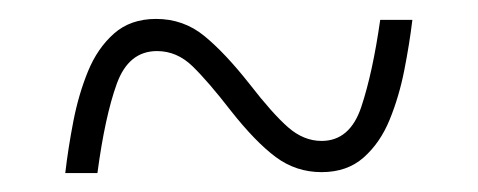

<svg xmlns="http://www.w3.org/2000/svg" viewBox="-20 -458 505 203"><path d="M49 -275Q52 -301 57.5 -329.5Q63 -358 73 -382.5Q83 -407 100.5 -422.5Q118 -438 145 -438Q174 -438 196 -420Q218 -402 244 -369Q268 -338 284.5 -323.5Q301 -309 320 -309Q350 -309 362 -345Q374 -381 382 -437H416Q413 -412 407.5 -384Q402 -356 392 -331.5Q382 -307 364.5 -291.5Q347 -276 320 -276Q293 -276 271.5 -292Q250 -308 224 -341Q200 -372 183.5 -388Q167 -404 146 -404Q116 -404 103.5 -369.5Q91 -335 83 -275Z"/></svg>

Font: Noto Serif Condensed ExtraLight
Style: Regular
Weight: 200
Width: 3
Designer: Monotype Design Team
Foundry: Monotype Imaging Inc.
Version: Version 2.013; ttfautohint (v1.8.4.7-5d5b)